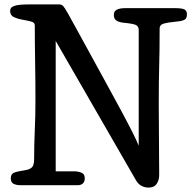

<svg xmlns="http://www.w3.org/2000/svg" viewBox="-20 -841 889 872"><path d="M233 -655V-63H315Q334 -63 349.5 -57Q365 -51 365 -32Q365 -15 356 -7.5Q347 0 335 0H70Q55 0 42 -6Q29 -12 29 -32Q29 -51 44.5 -57Q60 -63 94 -68Q114 -71 124.5 -80.5Q135 -90 135 -119Q135 -184 138 -250Q141 -316 141 -388Q141 -471 139.5 -559.5Q138 -648 138 -726Q138 -739 120.5 -743.5Q103 -748 82 -751.5Q61 -755 43.5 -763Q26 -771 26 -791Q26 -799 30 -804.5Q34 -810 44.5 -814Q55 -818 72.5 -819.5Q90 -821 118 -821H248Q260 -821 267 -813.5Q274 -806 288 -781Q303 -754 330.5 -704Q358 -654 391 -593.5Q424 -533 460 -467.5Q496 -402 527 -344.5Q558 -287 580.5 -242.5Q603 -198 610 -179V-705Q610 -722 596 -728Q582 -734 539 -738Q522 -740 509.5 -747Q497 -754 497 -774Q497 -790 510.5 -797Q524 -804 548 -804H775Q807 -804 818 -798Q829 -792 829 -776Q829 -758 819 -752Q809 -746 790 -744Q740 -739 722.5 -733.5Q705 -728 705 -712Q705 -659 704.5 -619.5Q704 -580 703 -543Q702 -506 701.5 -465Q701 -424 701 -368Q701 -335 701.5 -294Q702 -253 702 -210Q702 -167 702.5 -124.5Q703 -82 703 -47Q703 -23 691.5 -6Q680 11 654 11Q638 11 622.5 3Q607 -5 596 -25Z"/></svg>

Font: Life Savers ExtraBold
Style: Regular
Weight: 800
Designer: Pablo Impallari, Rodrigo Fuenzalida, Brenda Gallo
Foundry: Pablo Impallari, Rodrigo Fuenzalida, Brenda Gallo
Version: Version 3.001; ttfautohint (v0.95) -l 8 -r 50 -G 200 -x 14 -